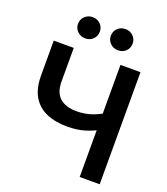

<svg xmlns="http://www.w3.org/2000/svg" viewBox="-166 -1057 1016 1171"><g transform="rotate(20 341.5 -471.5)"><path d="M313 -262.7Q234.9 -262.7 177.2 -287.6Q119.6 -312.5 88.4 -365.5Q57.1 -418.5 57.1 -502V-727.5H187V-509.3Q187 -438.5 225.1 -404.3Q263.2 -370.1 334 -370.1Q390.6 -370.1 437.7 -387.5Q484.9 -404.8 522.9 -431.6V-320.3Q475.6 -293 425.3 -277.8Q375 -262.7 313 -262.7ZM490.2 0V-727.5H620.1V0ZM444.8 -805.7Q415 -805.7 394.5 -825.7Q374 -845.7 374 -874.5Q374 -903.8 394.5 -923.6Q415 -943.4 444.8 -943.4Q475.1 -943.4 495.4 -923.6Q515.6 -903.8 515.6 -874.5Q515.6 -845.2 495.4 -825.4Q475.1 -805.7 444.8 -805.7ZM231.9 -805.7Q202.1 -805.7 181.6 -825.7Q161.1 -845.7 161.1 -874.5Q161.1 -903.8 181.6 -923.6Q202.1 -943.4 231.9 -943.4Q262.2 -943.4 282.5 -923.6Q302.7 -903.8 302.7 -874.5Q302.7 -845.2 282.5 -825.4Q262.2 -805.7 231.9 -805.7Z"/></g></svg>

Font: Inter 28pt SemiBold
Style: Regular
Weight: 600
Designer: Rasmus Andersson
Foundry: rsms
Version: Version 4.001;git-66647c0bb